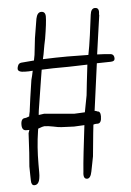

<svg xmlns="http://www.w3.org/2000/svg" viewBox="-49 -661 492 723"><g transform="rotate(-5 197.0 -299.0)"><path d="M52 25Q40 25 40 6Q40 -2 39.5 -15Q39 -28 39 -47Q41 -67 43 -98Q45 -129 47 -172L51 -184H39Q23 -184 23 -206Q23 -230 39 -230Q43 -230 55 -235Q55 -237 55.5 -240Q56 -243 57 -247Q58 -251 58.5 -254Q59 -257 59 -259Q61 -276 65 -304Q69 -332 75 -371Q77 -378 79 -386.5Q81 -395 83 -405Q75 -404 68 -404Q61 -404 54 -404Q27 -404 27 -417Q27 -423 30.5 -430.5Q34 -438 43 -439Q61 -441 91 -443Q93 -453 95 -464L102 -526L114 -599Q119 -623 134 -623Q150 -623 150 -604Q150 -593 147.5 -572Q145 -551 140 -521Q138 -511 135 -497Q132 -483 129 -463Q127 -455 125 -445Q149 -446 173.5 -446.5Q198 -447 218 -447Q255 -447 297 -446Q300 -461 303 -479Q306 -497 309 -519L319 -596Q322 -620 337 -620Q355 -620 350 -594L351 -593L340 -516L330 -445Q360 -444 377 -442Q394 -442 394 -424Q394 -413 378 -413Q365 -413 352 -412.5Q339 -412 326 -412L302 -234Q308 -234 312 -231Q324 -231 324 -212Q324 -185 309 -185Q308 -185 303.5 -185Q299 -185 293 -183Q292 -179 281 -64Q279 -55 276.5 -41Q274 -27 270 -8Q265 18 252 18Q236 18 240 -9Q242 -38 247 -82Q252 -126 259 -184L240 -183L220 -182L195 -183L173 -184Q163 -184 141 -189Q131 -191 123 -192Q115 -193 108 -193Q103 -193 85 -186Q85 -188 84.5 -185.5Q84 -183 83 -176Q74 -118 74 -53Q74 -34 74 -21.5Q74 -9 73 -4Q70 25 52 25ZM112 -240 224 -230 246 -231 265 -232 277 -295Q279 -312 282 -341.5Q285 -371 290 -410Q273 -410 255.5 -409Q238 -408 218 -408Q184 -408 160 -407.5Q136 -407 117 -406Q114 -389 111 -369L93 -255L92 -247L91 -237Z"/></g></svg>

Font: Square Peg
Style: Regular
Weight: 400
Designer: Robert E. Leuschke
Foundry: Robert E. Leuschke
Version: Version 1.010; ttfautohint (v1.8.4.7-5d5b)